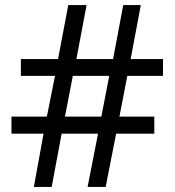

<svg xmlns="http://www.w3.org/2000/svg" viewBox="-20 -734 686 754"><path d="M480 -436 449 -276H586V-209H436L395 0H324L365 -209H222L183 0H113L151 -209H25V-276H164L196 -436H62V-502H208L248 -714H320L280 -502H424L464 -714H533L493 -502H620V-436ZM235 -276H378L409 -436H266Z"/></svg>

Font: Noto Sans Thaana
Style: Regular
Weight: 400
Designer: Monotype Design Team
Foundry: Monotype Imaging Inc.
Version: Version 2.001